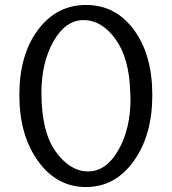

<svg xmlns="http://www.w3.org/2000/svg" viewBox="-20 -745 693 774"><path d="M326.5 9Q209 9 133.5 -95.5Q58 -200 58 -362Q58 -524 133 -624.5Q208 -725 327 -725Q446 -725 520 -624.5Q594 -524 594 -362Q594 -200 519 -95.5Q444 9 326.5 9ZM147 -371Q147 -214 204.5 -134Q262 -54 335 -54Q408 -54 457 -139.5Q506 -225 506 -345Q506 -359 505 -374Q501 -511 445.5 -587.5Q390 -664 317 -664Q244 -664 195.5 -578Q147 -492 147 -371Z"/></svg>

Font: Laila
Style: Regular
Weight: 400
Designer: Hitesh Malaviya
Foundry: Indian Type Foundry
Version: Version 1.302;PS 1.0;hotconv 1.0.78;makeotf.lib2.5.61930; tt